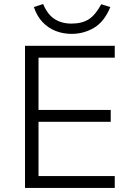

<svg xmlns="http://www.w3.org/2000/svg" viewBox="-20 -932 658 952"><path d="M104 0V-705H549V-646H171V-387H529V-328H171V-59H549V0ZM335 -764Q293 -764 256 -778.5Q219 -793 191 -822.5Q163 -852 148 -897L194 -912Q215 -861 250 -838Q285 -815 334 -815Q386 -815 419.5 -836Q453 -857 482 -911L527 -897Q497 -824 446 -794Q395 -764 335 -764Z"/></svg>

Font: Nunito Sans 9pt Light
Style: Regular
Weight: 300
Version: Version 3.101;gftools[0.9.27]